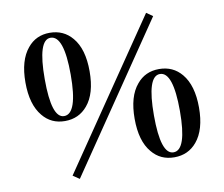

<svg xmlns="http://www.w3.org/2000/svg" viewBox="-84 -852 1156 990"><g transform="rotate(-10 494.5 -357.0)"><path d="M256 35 222 12 741 -749 774 -726ZM756 10Q683 10 639 -44Q588 -104 588 -221Q588 -338 639 -398Q683 -452 756 -452Q829 -452 874 -398Q925 -337 925 -221Q925 -105 874 -44Q829 10 756 10ZM756 -16Q825 -16 825 -221Q825 -426 756 -426Q689 -426 689 -221Q689 -16 756 -16ZM233 -272Q161 -272 117 -326Q66 -387 66 -503Q66 -619 117 -680Q161 -734 233 -734Q306 -734 351 -680Q402 -620 402 -503Q402 -386 351 -326Q306 -272 233 -272ZM233 -298Q303 -298 303 -503Q303 -708 233 -708Q167 -708 167 -503Q167 -298 233 -298Z"/></g></svg>

Font: GenRyuMin TW H
Style: Regular
Weight: 900
Version: Version 1.501;PS 1;hotconv 16.6.51;makeotf.lib2.5.65220